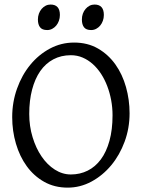

<svg xmlns="http://www.w3.org/2000/svg" viewBox="-20 -819 640 853"><path d="M480 -307.1Q480 -340.8 473.9 -373.8Q467.8 -406.7 456.5 -436.3Q445.3 -465.8 429 -491Q412.6 -516.1 392.1 -534.4Q371.6 -552.7 347.2 -563.2Q322.8 -573.7 294.9 -573.7Q251.5 -573.7 217 -555.4Q182.6 -537.1 158.9 -503.2Q135.3 -469.2 122.6 -420.9Q109.9 -372.6 109.9 -313Q109.9 -258.3 124.8 -209.5Q139.6 -160.6 164.8 -123.8Q189.9 -86.9 223.6 -65.4Q257.3 -43.9 294.9 -43.9Q335.4 -43.9 369.4 -60.8Q403.3 -77.6 428 -110.8Q452.6 -144 466.3 -193.4Q480 -242.7 480 -307.1ZM555.7 -315.9Q555.7 -249.5 533.7 -189.7Q511.7 -129.9 473.9 -84.5Q436 -39.1 386.2 -12.2Q336.4 14.6 280.8 14.6Q222.2 14.6 176.3 -11.2Q130.4 -37.1 98.9 -80.6Q67.4 -124 50.8 -180.7Q34.2 -237.3 34.2 -298.8Q34.2 -365.2 55.7 -425.3Q77.1 -485.4 114.3 -530.8Q151.4 -576.2 201.4 -603Q251.5 -629.9 309.1 -629.9Q369.6 -629.9 415.5 -603.3Q461.4 -576.7 492.7 -532.7Q523.9 -488.8 539.8 -432.1Q555.7 -375.5 555.7 -315.9ZM441.4 -752.4Q441.4 -738.8 437 -726.6Q432.6 -714.4 425 -705.3Q417.5 -696.3 407.2 -690.9Q397 -685.5 384.8 -685.5Q362.8 -685.5 353.3 -697.8Q343.8 -710 343.8 -732.4Q343.8 -746.1 348.1 -758.3Q352.5 -770.5 360.4 -779.5Q368.2 -788.6 378.2 -793.7Q388.2 -798.8 399.9 -798.8Q441.4 -798.8 441.4 -752.4ZM246.1 -752.4Q246.1 -738.8 241.7 -726.6Q237.3 -714.4 229.7 -705.3Q222.2 -696.3 211.9 -690.9Q201.7 -685.5 189.5 -685.5Q167.5 -685.5 158 -697.8Q148.4 -710 148.4 -732.4Q148.4 -746.1 152.8 -758.3Q157.2 -770.5 165 -779.5Q172.9 -788.6 182.9 -793.7Q192.9 -798.8 204.6 -798.8Q246.1 -798.8 246.1 -752.4Z"/></svg>

Font: Gentium Plus
Style: Regular
Weight: 400
Designer: J. Victor Gaultney, Annie Olsen, Iska Routamaa
Foundry: SIL International
Version: Version 1.510